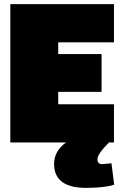

<svg xmlns="http://www.w3.org/2000/svg" viewBox="-20 -690 589 930"><path d="M30 0V-670H532V-485H262V-428H472V-245H262V-185H532V0H508Q452 56 452 80.5Q452 105 474 105L520 101L533 205Q484 220 397 220Q242 220 242 104Q242 42 300 0Z"/></svg>

Font: Titillium Web Black
Style: Regular
Weight: 900
Version: Version 1.002;PS 35.000;hotconv 1.0.70;makeotf.lib2.5.55311